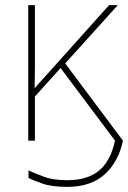

<svg xmlns="http://www.w3.org/2000/svg" viewBox="-20 -548 499 748"><path d="M242 180Q182 180 146 167.5Q110 155 91 145V116Q115 127 151 140.5Q187 154 242 154Q321 154 366 116.5Q411 79 428 0L216 -283L116 -172V0H90V-528H116V-385Q116 -337 116 -294.5Q116 -252 115 -204Q129 -221 143.5 -236.5Q158 -252 172 -268L405 -528H439L234 -301L459 0Q442 82 388 131Q334 180 242 180Z"/></svg>

Font: Noto Sans Thin
Style: Regular
Weight: 100
Designer: Monotype Design Team
Foundry: Monotype Imaging Inc.
Version: Version 2.007